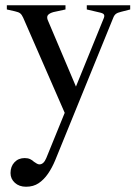

<svg xmlns="http://www.w3.org/2000/svg" viewBox="-20 -451 520 730"><path d="M79 259Q53 259 36.5 244Q20 229 20 207Q20 182 35 166Q50 150 74 150Q86 150 94.5 154Q103 158 109 164Q115 168 120 171Q125 174 130 174Q146 174 156 150L226 -22L68 -384Q63 -395 57 -400Q51 -405 37 -408L6 -415V-431H229V-415L183 -405Q169 -401 163 -394.5Q157 -388 161 -376L281 -93H257L375 -383Q378 -391 375 -396Q372 -401 357 -404L310 -415V-431H475V-415L440 -406Q427 -403 420.5 -398Q414 -393 410 -382L190 158Q178 187 162.5 209.5Q147 232 127 245.5Q107 259 79 259Z"/></svg>

Font: Ibarra Real Nova Medium
Style: Regular
Weight: 500
Designer: Jose Maria Ribagorda & Octavio Pardo
Foundry: Jose Maria Ribagorda
Version: Version 2.000